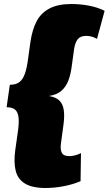

<svg xmlns="http://www.w3.org/2000/svg" viewBox="-20 -828 542 958"><path d="M207 110Q140 110 104 87.5Q68 65 58 23Q48 -19 56 -78L69 -170Q75 -210 73 -237.5Q71 -265 57.5 -279Q44 -293 13 -293L29 -405Q60 -405 77.5 -419Q95 -433 104.5 -461Q114 -489 119 -527L132 -620Q141 -680 162.5 -721.5Q184 -763 226.5 -785.5Q269 -808 336 -808Q381 -808 425 -799.5Q469 -791 502 -774L464 -634Q452 -641 438.5 -645Q425 -649 411 -649Q381 -649 368 -632.5Q355 -616 350 -585L338 -498Q333 -458 321.5 -427Q310 -396 287 -375.5Q264 -355 224 -349Q257 -344 275 -327.5Q293 -311 298 -280Q303 -249 296 -200L284 -112Q280 -82 288.5 -65.5Q297 -49 326 -49Q340 -49 355 -53Q370 -57 384 -64L382 76Q345 92 298.5 101Q252 110 207 110Z"/></svg>

Font: Pathway Extreme Condensed Black
Style: Italic
Weight: 900
Width: 3
Italic angle: -8°
Version: Version 1.001;gftools[0.9.26]